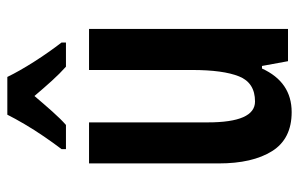

<svg xmlns="http://www.w3.org/2000/svg" viewBox="-166 -640 816 524"><g transform="rotate(-90 242.0 -378.0)"><path d="M425 -543V0H337L324 -71H317Q280 10 198 10Q125 10 91.5 -43.5Q58 -97 58 -189V-543H170V-219Q170 -90 227 -90Q278 -90 295.5 -133.5Q313 -177 313 -262V-543ZM294 -766Q310 -733 335.5 -693Q361 -653 388 -618V-606H322Q303 -623 283.5 -644.5Q264 -666 242 -692Q220 -666 199.5 -643Q179 -620 163 -606H97V-618Q113 -639 131.5 -666Q150 -693 165.5 -719.5Q181 -746 191 -766Z"/></g></svg>

Font: Noto Sans ExtraCondensed SemiBold
Style: Regular
Weight: 600
Width: 2
Designer: Monotype Design Team
Foundry: Monotype Imaging Inc.
Version: Version 2.013; ttfautohint (v1.8.4.7-5d5b)